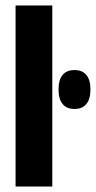

<svg xmlns="http://www.w3.org/2000/svg" viewBox="-20 -683 351 703"><path d="M37 0V-663H171.5V0ZM252.5 -284Q224 -284 209.2 -302.2Q194.5 -320.5 194.5 -352V-358.5Q194.5 -390.5 209.2 -408.5Q224 -426.5 252.5 -426.5Q281.5 -426.5 296.2 -408.5Q311 -390.5 311 -358.5V-352Q311 -320.5 296.2 -302.2Q281.5 -284 252.5 -284Z"/></svg>

Font: Anek Latin Condensed
Style: Bold
Weight: 700
Width: 3
Designer: Yesha Goshar
Foundry: Ek Type
Version: Version 1.003